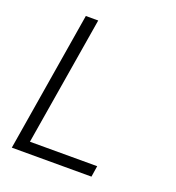

<svg xmlns="http://www.w3.org/2000/svg" viewBox="-133 -841 866 947"><g transform="rotate(20 300.0 -367.5)"><path d="M35 0 156 -735H221L109 -58H462L453 0Z"/></g></svg>

Font: Iosevka Light Extended Oblique
Style: Regular
Weight: 300
Width: 7
Italic angle: -9°
Monospace: yes
Designer: Belleve Invis
Foundry: Belleve Invis
Version: Version 32.5.0; ttfautohint (v1.8.4)